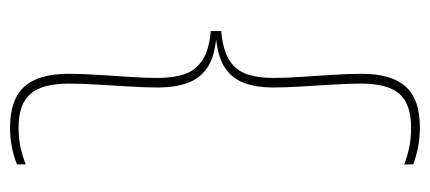

<svg xmlns="http://www.w3.org/2000/svg" viewBox="-251 -465 834 372"><g transform="rotate(90 166.0 -279.0)"><path d="M298.5 -662.5V-645Q285.5 -650.5 267.5 -654.5Q249.5 -658.5 227 -658.5Q182 -658.5 162 -636Q142 -613.5 142 -561.5Q142 -538.5 143.8 -508.5Q145.5 -478.5 147.5 -447.5Q149.5 -416.5 149.5 -390.5Q149.5 -359 141 -335.8Q132.5 -312.5 112.8 -298.8Q93 -285 58 -281V-275.5L57 -280.5Q92.5 -277 112.5 -262.8Q132.5 -248.5 141 -224.8Q149.5 -201 149.5 -168.5Q149.5 -142 147.5 -110.8Q145.5 -79.5 143.8 -49.2Q142 -19 142 4.5Q142 56.5 162 79.2Q182 102 227 102Q249.5 102 267.5 97.8Q285.5 93.5 298.5 88V105Q284.5 111 266.2 114.8Q248 118.5 226.5 118.5Q173 118.5 148 91Q123 63.5 123 6Q123 -20.5 125 -51.8Q127 -83 129 -113.5Q131 -144 131 -167.5Q131 -198.5 123.5 -220Q116 -241.5 96.5 -254.2Q77 -267 40 -270.5V-290.5Q77 -294 96.5 -306.2Q116 -318.5 123.5 -339.8Q131 -361 131 -391Q131 -415 129 -445.2Q127 -475.5 125 -506.2Q123 -537 123 -562.5Q123 -620.5 147.8 -648Q172.5 -675.5 226.5 -675.5Q248 -675.5 266.2 -671.8Q284.5 -668 298.5 -662.5Z"/></g></svg>

Font: Anek Devanagari Thin
Style: Regular
Weight: 250
Designer: Kailash Malviya (Devanagari) & Yesha Goshar (Latin)
Foundry: Ek Type
Version: Version 1.003